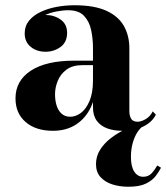

<svg xmlns="http://www.w3.org/2000/svg" viewBox="-20 -488 633 731"><path d="M446 10Q413.5 10 388.2 0.8Q363 -8.5 348.5 -28.2Q334 -48 334 -79V-304.5Q334 -340.5 327 -373.5Q320 -406.5 299.8 -427.8Q279.5 -449 239.5 -449Q218.5 -449 194.2 -444.2Q170 -439.5 148.2 -429Q126.5 -418.5 112.5 -401.8Q98.5 -385 98.5 -361H75Q75 -392.5 98.8 -411.8Q122.5 -431 153.5 -431Q186 -431 210.8 -413.5Q235.5 -396 235.5 -363Q235.5 -327.5 210.5 -309.2Q185.5 -291 153.5 -291Q119.5 -291 96.8 -309.8Q74 -328.5 74 -361Q74 -389 90.5 -409.2Q107 -429.5 134.5 -442.5Q162 -455.5 195.5 -461.8Q229 -468 263.5 -468Q339.5 -468 385.5 -446.8Q431.5 -425.5 452 -388.5Q472.5 -351.5 472.5 -304.5V-64.5Q472.5 -47.5 479.2 -36Q486 -24.5 504.5 -24.5Q517 -24.5 534.2 -34.2Q551.5 -44 561.5 -64L573.5 -51.5Q559 -22.5 525.2 -6.2Q491.5 10 446 10ZM181.5 10Q116.5 10 77.8 -23.2Q39 -56.5 39 -113.5Q39 -180.5 97.2 -218.8Q155.5 -257 262 -257H380.5V-240H294Q256 -240 233 -222.8Q210 -205.5 199.8 -180Q189.5 -154.5 189.5 -129.5Q189.5 -105.5 195.5 -86.2Q201.5 -67 214.5 -55.2Q227.5 -43.5 247.5 -43.5Q268.5 -43.5 288.2 -58.2Q308 -73 321 -103.8Q334 -134.5 334 -182H346.5Q346.5 -123.5 326.2 -80.5Q306 -37.5 269.2 -13.8Q232.5 10 181.5 10ZM468.5 223Q435.5 223 407.5 214Q379.5 205 362.5 186Q345.5 167 345.5 137Q345.5 107 361.2 82Q377 57 403 37.2Q429 17.5 459.5 3.2Q490 -11 518.5 -19.5L524 -7Q514 -1 503.2 15.2Q492.5 31.5 485.5 55.8Q478.5 80 478.5 110Q478.5 146 491.2 165.5Q504 185 525 185Q544.5 185 556.5 172.5Q568.5 160 578.5 142L593 150.5Q586 164.5 573.2 181.5Q560.5 198.5 536 210.8Q511.5 223 468.5 223Z"/></svg>

Font: Bodoni Moda 11pt
Style: Bold
Weight: 700
Designer: Owen Earl
Foundry: indestructible type
Version: Version 2.004